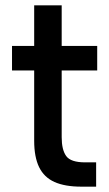

<svg xmlns="http://www.w3.org/2000/svg" viewBox="-20 -699 409 719"><path d="M285 0Q223 0 184 -17.5Q145 -35 126.5 -73Q108 -111 108 -172V-435H25V-527H108V-679H211V-527H344V-435H211V-185Q211 -138 228 -114.5Q245 -91 299 -91H340V0Z"/></svg>

Font: Onest Medium
Style: Regular
Weight: 500
Designer: Dmitri Voloshin, Andrey Kudryavtsev
Foundry: Dmitri Voloshin, Andrey Kudryavtsev
Version: Version 1.000;gftools[0.9.33]